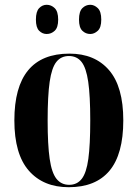

<svg xmlns="http://www.w3.org/2000/svg" viewBox="-20 -772 576 802"><path d="M267 10Q161 10 100.5 -59Q40 -128 40 -269Q40 -548 270 -548Q376 -548 435.5 -479Q495 -410 495 -269Q495 -128 437.5 -59Q380 10 267 10ZM269 0Q302 0 321.5 -25Q341 -50 349 -108.5Q357 -167 357 -269Q357 -372 348.5 -430.5Q340 -489 320.5 -513.5Q301 -538 268 -538Q235 -538 215.5 -513.5Q196 -489 187.5 -430.5Q179 -372 179 -269Q179 -167 187.5 -108.5Q196 -50 216 -25Q236 0 269 0ZM357 -630Q338 -630 324 -643.5Q310 -657 310 -690Q310 -724 324 -738Q338 -752 357 -752Q374 -752 388.5 -738Q403 -724 403 -690Q403 -657 388.5 -643.5Q374 -630 357 -630ZM175 -630Q157 -630 143.5 -643.5Q130 -657 130 -690Q130 -724 143.5 -738Q157 -752 175 -752Q194 -752 208.5 -738Q223 -724 223 -690Q223 -657 208.5 -643.5Q194 -630 175 -630Z"/></svg>

Font: Noto Serif Display Condensed
Style: Bold
Weight: 700
Width: 3
Designer: Monotype Design Team
Foundry: Monotype Imaging Inc.
Version: Version 2.009